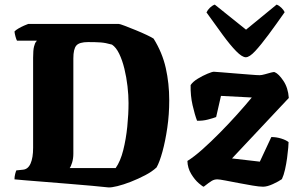

<svg xmlns="http://www.w3.org/2000/svg" viewBox="-20 -812 1319 835"><path d="M451 3Q426 0 380 -4Q334 -8 280 -12.5Q226 -17 175 -21Q124 -25 88 -28Q52 -31 43 -32Q43 -44 46 -55.5Q49 -67 51 -71L80 -74Q102 -76 113 -101Q124 -126 124 -169V-561Q124 -594 128 -609.5Q132 -625 136.5 -630Q141 -635 140 -635H54Q51 -640 47.5 -652.5Q44 -665 43 -675Q48 -681 60 -688Q72 -695 84.5 -700.5Q97 -706 103 -708H496Q501 -708 522 -700Q543 -692 570 -681Q597 -670 619 -659.5Q641 -649 648 -644Q686 -583 701 -516Q716 -449 716 -376Q716 -314 707.5 -256Q699 -198 686.5 -152.5Q674 -107 661 -84Q642 -66 611.5 -50Q581 -34 549 -21.5Q517 -9 490.5 -2.5Q464 4 451 3ZM283 -81H483Q504 -111 516 -159Q528 -207 533.5 -261Q539 -315 539 -364Q539 -398 534.5 -437Q530 -476 521 -513Q512 -550 498.5 -578Q485 -606 467 -618Q439 -626 417.5 -627.5Q396 -629 363 -629Q325 -629 312 -614Q299 -599 299 -558V-144Q299 -122 293.5 -104.5Q288 -87 283 -81ZM866 0Q862 0 844.5 -15Q827 -30 811.5 -55.5Q796 -81 795 -112Q824 -130 860.5 -162.5Q897 -195 936 -234.5Q975 -274 1011 -314Q1047 -354 1075 -388L941 -395L920 -303Q907 -298 884 -292Q861 -286 837 -287Q827 -313 817.5 -354.5Q808 -396 809 -442Q819 -457 840.5 -470Q862 -483 882.5 -491.5Q903 -500 910 -500Q917 -500 944 -497.5Q971 -495 1005 -492.5Q1039 -490 1068.5 -487.5Q1098 -485 1109 -485Q1118 -485 1132 -489Q1146 -493 1159 -496.5Q1172 -500 1175 -498Q1192 -491 1212.5 -460.5Q1233 -430 1236 -386L989 -123L1110 -109L1160 -216Q1182 -216 1203 -209.5Q1224 -203 1235 -194Q1235 -188 1233.5 -169Q1232 -150 1228.5 -124.5Q1225 -99 1219.5 -74.5Q1214 -50 1206 -33Q1192 -23 1167 -11.5Q1142 0 1124 0Q1108 0 1078.5 -5Q1049 -10 1017.5 -16Q986 -22 960 -27Q934 -32 925 -32Q912 -32 901 -25.5Q890 -19 866 0ZM1049 -563Q1033 -563 1007 -589.5Q981 -616 948.5 -660.5Q916 -705 878 -758Q883 -769 893 -778.5Q903 -788 914 -792L1050 -683L1183 -792Q1194 -788 1204 -778Q1214 -768 1218 -759Q1181 -706 1148 -661.5Q1115 -617 1090 -590Q1065 -563 1049 -563Z"/></svg>

Font: Texturina Black
Style: Regular
Weight: 900
Designer: Guillermo Torres Carreño
Foundry: Omnibus-Type
Version: Version 1.002; ttfautohint (v1.8.3)